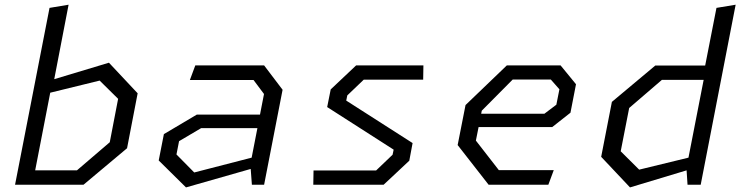

<svg xmlns="http://www.w3.org/2000/svg" viewBox="-20 -785 3146 816"><path d="M44 0H335L520 -155L565 -388.5L443 -518.5L210.5 -448.5L271.5 -765L190.5 -751.5ZM129.5 -61 193.5 -391 403.5 -442.5 482 -365 446.5 -180.5 307 -61Z M1050.5 0H1102.5L1181 -403.5L1102.5 -507H810L787 -445H1057.5L1102 -385.5L1085 -298H816.5L676.5 -215L654.5 -103L770.5 11.5L1045.5 -67ZM730 -128.5 741 -185 835 -240.5H1074L1049.5 -115L805.5 -52Z M1311.5 0H1610.5L1719.5 -102L1733.5 -177L1451.5 -357.5L1456 -379.5L1526 -446.5H1778.5L1779.5 -507H1493.5L1385.5 -405L1370.5 -330L1653 -149L1648.5 -127.5L1578.5 -60.5H1312.5Z M2056.5 0H2310.5L2333.5 -62H2100L2002.5 -187.5L2014 -245H2327L2404.5 -306L2428 -427L2362.5 -507H2134L1958.5 -338.5L1925 -168.5ZM2025 -301.5 2027.5 -314.5 2159 -447H2321L2357.5 -405.5L2344.5 -340L2293.5 -301.5Z M2902 0H2958L3106.5 -765L3025 -751.5L2977 -506.5H2765L2580.5 -352L2535 -118.5L2657.5 11.5L2898 -61ZM2618 -142 2654 -326 2793 -445.5H2970.5L2906 -115L2696.5 -64Z"/></svg>

Font: Monaspace Krypton Light
Style: Italic
Weight: 300
Italic angle: -11°
Designer: Riley Cran & the Lettermatic Team
Foundry: Lettermatic
Version: Version 1.101 (Monaspace Krypton)